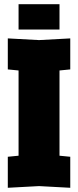

<svg xmlns="http://www.w3.org/2000/svg" viewBox="-20 -886 370 910"><path d="M17 4V-143L68 -148V-552L17 -557V-704L165 -696L313 -704V-557L262 -552V-148L313 -143V4L165 -4ZM68 -746V-866H262V-746Z"/></svg>

Font: Tektur Condensed ExtraBold
Style: Regular
Weight: 800
Width: 3
Designer: Adam Jagosz
Foundry: Adam Jagosz
Version: Version 1.005;gftools[0.9.30]